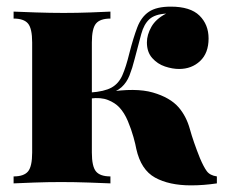

<svg xmlns="http://www.w3.org/2000/svg" viewBox="-20 -553 682 579"><path d="M495 -533Q554 -533 581.5 -506Q609 -479 609 -437Q609 -393 583.5 -369Q558 -345 520 -345Q500 -345 477.5 -352.5Q455 -360 439 -378Q423 -396 423 -425Q423 -448 436.5 -472Q450 -496 481 -512Q447 -510 430.5 -495Q414 -480 406 -450.5Q398 -421 386 -375Q379 -347 370.5 -325.5Q362 -304 346.5 -290Q331 -276 302 -268L303 -275Q389 -289 441 -274Q493 -259 519 -229Q542 -202 552.5 -164Q563 -126 583 -76Q594 -50 603.5 -37Q613 -24 634 -21V0Q614 3 594.5 4.5Q575 6 556 6Q490 6 447.5 -17.5Q405 -41 391 -104Q389 -116 382.5 -139.5Q376 -163 365.5 -188Q355 -213 340 -229Q327 -243 305.5 -251.5Q284 -260 253 -256V-274Q295 -277 316.5 -289Q338 -301 349 -326Q360 -351 370 -392Q382 -439 394 -470.5Q406 -502 429 -517.5Q452 -533 495 -533ZM313 -518V-497Q282 -497 269.5 -482Q257 -467 257 -425V-93Q257 -51 269.5 -36Q282 -21 313 -21V0Q291 -1 248 -2.5Q205 -4 164 -4Q124 -4 82.5 -2.5Q41 -1 21 0V-21Q52 -21 64.5 -36Q77 -51 77 -93V-425Q77 -467 64.5 -482Q52 -497 21 -497V-518Q43 -517 87.5 -515.5Q132 -514 172 -514Q213 -514 253 -515.5Q293 -517 313 -518Z"/></svg>

Font: Playfair Display Black
Style: Regular
Weight: 900
Designer: Claus Eggers Sørensen
Foundry: Claus Eggers Sørensen
Version: Version 1.203